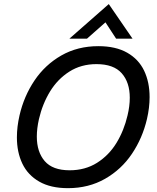

<svg xmlns="http://www.w3.org/2000/svg" viewBox="-20 -931 785 960"><path d="M64.5 -244.1Q64.5 -296.9 77.6 -354Q99.6 -449.7 152.3 -528.3Q205.1 -606.9 286.6 -653.6Q368.2 -700.2 471.7 -700.2Q558.6 -700.2 616 -667.5Q673.3 -634.8 700.7 -577.4Q728 -520 728 -445.3Q728 -392.6 714.8 -335.9Q692.4 -240.2 639.6 -161.9Q586.9 -83.5 505.1 -36.9Q423.3 9.8 319.8 9.8Q233.4 9.8 176.3 -22.9Q119.1 -55.7 91.8 -112.8Q64.5 -169.9 64.5 -244.1ZM617.7 -354Q628.9 -400.4 628.9 -442.4Q628.9 -519 588.6 -564.7Q548.3 -610.4 462.4 -610.4Q385.7 -610.4 326.9 -573Q268.1 -535.6 230.2 -473.6Q192.4 -411.6 174.8 -335.9Q164.1 -288.6 164.1 -248Q164.1 -171.4 203.6 -125.5Q243.2 -79.6 328.1 -79.6Q405.8 -79.6 465.1 -116.9Q524.4 -154.3 562.3 -216.3Q600.1 -278.3 617.7 -354ZM327.1 -737.8 523.9 -910.6 642.6 -737.8H560.5L507.3 -819.3L415 -737.8Z"/></svg>

Font: Acari Sans Medium
Style: Italic
Weight: 500
Italic angle: -13°
Designer: Alfredo Marco Pradil and Stefan Peev
Foundry: Hanken Design Co.
Version: Version 1.045